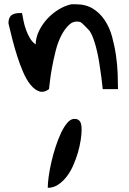

<svg xmlns="http://www.w3.org/2000/svg" viewBox="-20 -438 605 897"><path d="M19.5 -329.1Q19.5 -354.5 32.2 -365.7Q44.9 -377 73.2 -377H83Q85.9 -361.3 89.8 -340.8Q93.8 -320.3 101.6 -298.8Q109.4 -277.3 120.1 -259.3Q130.9 -241.2 146.5 -230.5Q147.5 -264.6 163.6 -296.4Q179.7 -328.1 203.6 -353Q227.5 -377.9 256.3 -395Q285.2 -412.1 313.5 -418H335Q381.8 -418 415 -397Q448.2 -376 470.2 -342.3Q492.2 -308.6 503.9 -265.6Q515.6 -222.7 522 -178.2Q528.3 -133.8 529.8 -92.3Q531.2 -50.8 531.2 -21.5H460Q454.1 -80.1 445.3 -133.8Q442.4 -155.3 437.5 -179.2Q432.6 -203.1 426.8 -224.1Q420.9 -245.1 414.1 -263.2Q407.2 -281.2 398.4 -293.9Q394.5 -297.9 388.2 -304.7Q381.8 -311.5 375 -318.4Q368.2 -325.2 362.3 -330.1Q356.4 -335 355.5 -335Q326.2 -342.8 304.7 -323.7Q283.2 -304.7 266.6 -272.5Q250 -240.2 239.7 -199.2Q229.5 -158.2 222.7 -120.6Q215.8 -83 212.9 -55.2Q210 -27.3 209 -21.5Q184.6 -3.9 163.1 -11.2Q141.6 -18.6 122.6 -42Q103.5 -65.4 88.4 -100.6Q73.2 -135.7 60.5 -175.3Q47.9 -214.8 37.6 -254.9Q27.3 -294.9 19.5 -329.1ZM328.1 117.2Q338.9 117.2 346.2 122.1Q353.5 127 356.4 134.3Q359.4 141.6 360.4 150.9Q361.3 160.2 361.3 168.9Q361.3 189.5 356.9 217.3Q352.5 245.1 343.8 275.4Q335 305.7 321.8 335.4Q308.6 365.2 291 387.7Q273.4 410.2 251.5 424.8Q229.5 439.5 203.1 439.5Q203.1 418 207.5 386.2Q211.9 354.5 220.2 318.4Q228.5 282.2 240.2 246.6Q252 210.9 265.6 182.1Q279.3 153.3 294.9 135.3Q310.5 117.2 328.1 117.2Z"/></svg>

Font: Gloria Hallelujah
Style: Regular
Weight: 400
Designer: Kimberly Geswein
Foundry: Kimberly Geswein
Version: Version 1.004 2010